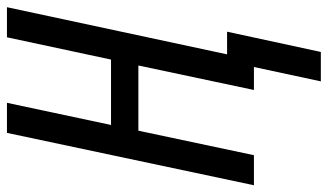

<svg xmlns="http://www.w3.org/2000/svg" viewBox="-216 -538 947 555"><g transform="rotate(-90 257.5 -260.5)"><path d="M299.8 193.4 341.3 0H274.9L345.7 -334H157.2L86.4 0H-0.5L150.9 -713.9H237.8L173.8 -413.1H362.8L427.2 -713.9H514.2L377.9 -77.6H443.4L384.8 193.4Z"/></g></svg>

Font: Open Sans Condensed Medium
Style: Italic
Weight: 500
Width: 3
Italic angle: -12°
Designer: Monotype Design Team
Foundry: Monotype Imaging Inc.
Version: Version 3.000